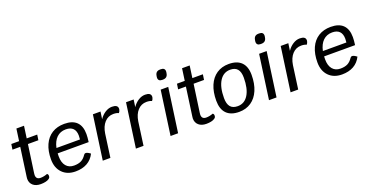

<svg xmlns="http://www.w3.org/2000/svg" viewBox="-31 -1507 4334 2249"><g transform="rotate(-20 2136.0 -382.0)"><path d="M166 -137Q164 -121 164 -115Q164 -60 220 -60Q260 -60 305 -77Q319 -69 319 -49Q319 -36 314.5 -28Q310 -20 299 -13Q284 -2 256.5 4Q229 10 197 10Q137 10 102 -20.5Q67 -51 67 -102Q67 -110 69 -124L119 -483H22L32 -550H129L150 -700H245L224 -550H355L345 -483H215Z M505 -261Q504 -249 504 -224Q504 -146 539.5 -103.5Q575 -61 638 -61Q692 -61 727.5 -79Q763 -97 791 -140Q800 -153 813 -153Q835 -153 871 -125Q838 -58 777.5 -24Q717 10 632 10Q529 10 468 -52.5Q407 -115 407 -221Q407 -326 441.5 -402.5Q476 -479 540.5 -519.5Q605 -560 694 -560Q796 -560 847.5 -509Q899 -458 899 -359Q899 -319 891 -261ZM513 -325H806Q809 -346 809 -371Q809 -431 778.5 -462Q748 -493 689 -493Q620 -493 575 -449.5Q530 -406 513 -325Z M1360 -508 1359 -498Q1354 -473 1340 -459Q1316 -472 1274 -472Q1209 -472 1164.5 -423.5Q1120 -375 1107 -290L1067 0H972L1049 -550H1144L1131 -459Q1160 -503 1202 -530Q1244 -557 1288 -557Q1360 -557 1360 -508Z M1773 -508 1772 -498Q1767 -473 1753 -459Q1729 -472 1687 -472Q1622 -472 1577.5 -423.5Q1533 -375 1520 -290L1480 0H1385L1462 -550H1557L1544 -459Q1573 -503 1615 -530Q1657 -557 1701 -557Q1773 -557 1773 -508Z M1894 -550H1988L1911 0H1817ZM1901 -695Q1901 -703 1902 -707L1904 -718Q1912 -774 1967 -774H1977Q2027 -774 2027 -730Q2027 -722 2026 -718L2024 -707Q2016 -651 1960 -651H1950Q1901 -651 1901 -695Z M2231 -137Q2229 -121 2229 -115Q2229 -60 2285 -60Q2325 -60 2370 -77Q2384 -69 2384 -49Q2384 -36 2379.5 -28Q2375 -20 2364 -13Q2349 -2 2321.5 4Q2294 10 2262 10Q2202 10 2167 -20.5Q2132 -51 2132 -102Q2132 -110 2134 -124L2184 -483H2087L2097 -550H2194L2215 -700H2310L2289 -550H2420L2410 -483H2280Z M2461 -205Q2461 -314 2495 -394Q2529 -474 2593 -517Q2657 -560 2744 -560Q2847 -560 2900.5 -506.5Q2954 -453 2954 -349Q2954 -239 2919.5 -158Q2885 -77 2821 -33.5Q2757 10 2671 10Q2568 10 2514.5 -44.5Q2461 -99 2461 -205ZM2857 -349Q2857 -421 2827.5 -456Q2798 -491 2738 -491Q2653 -491 2605 -415Q2557 -339 2557 -203Q2557 -130 2586.5 -94.5Q2616 -59 2677 -59Q2762 -59 2809.5 -135.5Q2857 -212 2857 -349Z M3121 -550H3215L3138 0H3044ZM3128 -695Q3128 -703 3129 -707L3131 -718Q3139 -774 3194 -774H3204Q3254 -774 3254 -730Q3254 -722 3253 -718L3251 -707Q3243 -651 3187 -651H3177Q3128 -651 3128 -695Z M3701 -508 3700 -498Q3695 -473 3681 -459Q3657 -472 3615 -472Q3550 -472 3505.5 -423.5Q3461 -375 3448 -290L3408 0H3313L3390 -550H3485L3472 -459Q3501 -503 3543 -530Q3585 -557 3629 -557Q3701 -557 3701 -508Z M3826 -261Q3825 -249 3825 -224Q3825 -146 3860.5 -103.5Q3896 -61 3959 -61Q4013 -61 4048.5 -79Q4084 -97 4112 -140Q4121 -153 4134 -153Q4156 -153 4192 -125Q4159 -58 4098.5 -24Q4038 10 3953 10Q3850 10 3789 -52.5Q3728 -115 3728 -221Q3728 -326 3762.5 -402.5Q3797 -479 3861.5 -519.5Q3926 -560 4015 -560Q4117 -560 4168.5 -509Q4220 -458 4220 -359Q4220 -319 4212 -261ZM3834 -325H4127Q4130 -346 4130 -371Q4130 -431 4099.5 -462Q4069 -493 4010 -493Q3941 -493 3896 -449.5Q3851 -406 3834 -325Z"/></g></svg>

Font: Krub Medium
Style: Italic
Weight: 500
Italic angle: -8°
Designer: Ekaluck Peanpanawate
Foundry: Cadson Demak Co.,Ltd.
Version: Version 1.000; ttfautohint (v1.6)